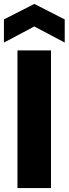

<svg xmlns="http://www.w3.org/2000/svg" viewBox="-27 -959 350 979"><path d="M62 -702C62 -702 62 0 62 0C62 0 233 0 233 0C233 0 233 -702 233 -702C233 -702 62 -702 62 -702ZM303 -742C303 -742 303 -860 303 -860C303 -860 148 -939 148 -939C148 -939 -7 -860 -7 -860C-7 -860 -7 -742 -7 -742C-7 -742 148 -824 148 -824C148 -824 303 -742 303 -742Z"/></svg>

Font: Girnar Poppins
Style: Bold
Weight: 500
Designer: Ninad Kale (Devanagari), Jonny Pinhorn (Latin)
Foundry: Indian Type Foundry
Version: ""